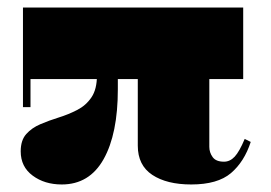

<svg xmlns="http://www.w3.org/2000/svg" viewBox="-20 -480 720 510"><path d="M41 -195.5V-460H626V-270H61V-195.5ZM144 10Q98.5 10 66.8 -13.5Q35 -37 35 -78Q35 -107.5 49.8 -124Q64.5 -140.5 87.5 -150.2Q110.5 -160 136.2 -168Q162 -176 185.2 -188Q208.5 -200 223 -221.5Q237.5 -243 237.5 -279.5V-369.5H293V-243Q293 -124.5 255.2 -57.2Q217.5 10 144 10ZM488 10Q423 10 384.5 -15.5Q346 -41 346 -93V-339.5H536V-90Q536 -75 544.8 -62.8Q553.5 -50.5 575 -50.5Q591 -50.5 603.5 -64Q616 -77.5 630 -111L646 -103Q629 -50.5 593.5 -20.2Q558 10 488 10Z"/></svg>

Font: Bodoni Moda 11pt Black
Style: Regular
Weight: 900
Designer: Owen Earl
Foundry: indestructible type
Version: Version 2.004